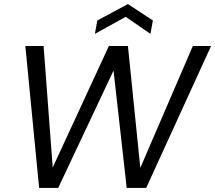

<svg xmlns="http://www.w3.org/2000/svg" viewBox="-20 -927 1061 947"><path d="M173 0 105 -700H195L240 -101L517 -700H611L672 -99L931 -700H1021L701 0H605L540 -579L267 0ZM448 -760 460 -826 611 -907 734 -826 722 -760 600 -844Z"/></svg>

Font: DM Sans 10pt
Style: Italic
Weight: 400
Italic angle: -10°
Version: Version 4.004;gftools[0.9.30]